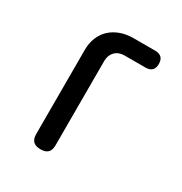

<svg xmlns="http://www.w3.org/2000/svg" viewBox="-172 -858 944 995"><g transform="rotate(30 300.0 -360.0)"><path d="M268 -48Q268 -18 254 -4Q240 10 210 10Q181 10 166.5 -4Q152 -18 152 -48V-551Q152 -592 165.5 -625Q179 -658 203.5 -681Q228 -704 263 -717Q298 -730 341 -730H470Q495 -730 508 -717.5Q521 -705 521 -679Q521 -654 508 -641.5Q495 -629 470 -629H345Q310 -629 289 -607.5Q268 -586 268 -551Z"/></g></svg>

Font: Maple Mono SemiBold
Style: Regular
Weight: 600
Monospace: yes
Designer: subframe7536
Version: Version 7.000